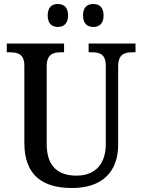

<svg xmlns="http://www.w3.org/2000/svg" viewBox="-20 -932 714 962"><path d="M448 -797C475 -797 499 -812 499 -854C499 -898 475 -912 448 -912C419 -912 396 -898 396 -854C396 -812 419 -797 448 -797ZM270 -797C297 -797 321 -812 321 -854C321 -898 297 -912 270 -912C242 -912 219 -898 219 -854C219 -812 242 -797 270 -797ZM341 10C494 10 572 -73 572 -207V-599C572 -661 604 -670 645 -670H659V-714H424V-670H438C479 -670 510 -661 510 -603V-209C510 -115 461 -52 363 -52C275 -52 214 -95 214 -210V-599C214 -661 246 -670 287 -670H301V-714H14V-670H29C69 -670 102 -661 102 -603V-216C102 -53 194 10 341 10Z"/></svg>

Font: Noto Serif Hebrew SemiCondensed Medium
Style: Regular
Weight: 500
Width: 4
Designer: Monotype Design Team
Foundry: Monotype Imaging Inc.
Version: Version 2.004